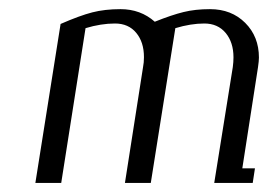

<svg xmlns="http://www.w3.org/2000/svg" viewBox="-20 -404 607 424"><path d="M58.1 0 113.8 -351.1Q156.2 -369.6 183.8 -376.7Q211.4 -383.8 246.1 -383.8Q290.5 -383.8 321.8 -356Q359.4 -371.1 385.3 -377.4Q411.1 -383.8 443.8 -383.8Q491.2 -383.8 521.5 -353.5Q551.8 -323.2 551.8 -276.9Q551.8 -269.5 549.8 -255.9L515.1 -32.2H543L538.1 0H453.1L494.1 -255.9Q495.6 -267.1 495.6 -277.3Q495.6 -310.5 478.3 -331.3Q460.9 -352.1 431.2 -352.1Q401.4 -352.1 367.2 -341.8L313 0H255.9L295.9 -255.9Q297.9 -265.6 297.9 -277.8Q297.9 -311 280.8 -331.5Q263.7 -352.1 233.9 -352.1Q203.1 -352.1 168.9 -341.8L115.2 0Z"/></svg>

Font: Gawaa
Style: Italic
Weight: 400
Designer: T. Christopher White
Version: Version 1.0